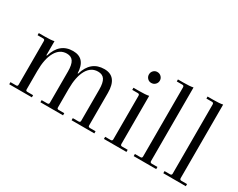

<svg xmlns="http://www.w3.org/2000/svg" viewBox="-86 -1028 1737 1403"><g transform="rotate(30 783.0 -326.5)"><path d="M717 -18H764V0H572V-18H620Q635 -18 635 -31V-296Q635 -353 618 -379Q601 -405 563 -405Q504 -405 471.5 -347.5Q439 -290 439 -187V-31Q439 -18 452 -18H500V0H309V-18H357Q371 -18 371 -31V-296Q371 -353 354 -379Q337 -405 300 -405Q241 -405 208 -347Q175 -289 175 -187V-31Q175 -18 188 -18H237V0H46V-18H94Q107 -18 107 -31V-400Q107 -414 93 -414H46V-432H101Q149 -432 175 -438V-319H180Q217 -444 330 -444Q435 -444 439 -319H443Q480 -444 594 -444Q702 -444 702 -306V-31Q702 -18 717 -18Z M939 -527Q920 -527 907 -540.5Q894 -554 894 -573Q894 -592 907 -605.5Q920 -619 939 -619Q959 -619 972.5 -605.5Q986 -592 986 -573Q986 -554 972.5 -540.5Q959 -527 939 -527ZM845 0V-18H892Q906 -18 906 -32V-400Q906 -414 892 -414H845V-432H891Q948 -432 974 -438V-32Q974 -18 987 -18H1035V0Z M1096 0V-18H1143Q1157 -18 1157 -32V-615Q1157 -630 1143 -630H1096V-647H1143Q1196 -647 1224 -653V-32Q1224 -18 1239 -18H1286V0Z M1346 0V-18H1393Q1407 -18 1407 -32V-615Q1407 -630 1393 -630H1346V-647H1393Q1446 -647 1474 -653V-32Q1474 -18 1489 -18H1536V0Z"/></g></svg>

Font: Arapey Thin
Style: Regular
Weight: 100
Designer: Eduardo Rodriguez Tunni
Foundry: Eduardo Rodriguez Tunni
Version: Version 4.000;hotconv 1.0.109;makeotfexe 2.5.65596